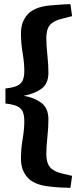

<svg xmlns="http://www.w3.org/2000/svg" viewBox="-20 -712 373 916"><path d="M316 184Q296 184 268.5 182.5Q241 181 218 178Q145 171 112.5 136Q80 101 80 46Q80 -2 88 -48.5Q96 -95 96 -133Q96 -158 90 -175.5Q84 -193 65 -203.5Q46 -214 6 -218V-290Q46 -294 65 -304.5Q84 -315 90 -332.5Q96 -350 96 -374Q96 -412 88 -459Q80 -506 80 -553Q80 -609 112.5 -644Q145 -679 218 -686Q241 -688 268.5 -690Q296 -692 316 -692L324 -635L277 -623Q235 -613 218 -592.5Q201 -572 201 -531Q201 -496 206 -449.5Q211 -403 211 -365Q211 -312 177 -288Q143 -264 93 -255Q143 -247 177 -221.5Q211 -196 211 -142Q211 -104 206 -57.5Q201 -11 201 24Q201 64 218 85Q235 106 277 116L324 127Z"/></svg>

Font: Yrsa
Style: Bold
Weight: 700
Version: Version 2.004